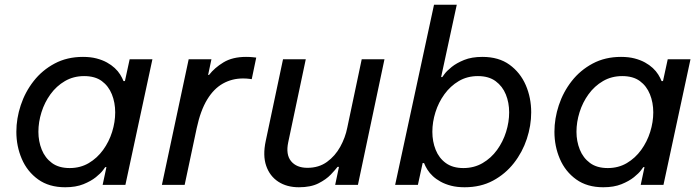

<svg xmlns="http://www.w3.org/2000/svg" viewBox="-20 -780 2949 810"><path d="M330 -540Q362 -540 387 -533.5Q412 -527 431 -516.5Q450 -506 464 -493Q478 -480 487 -465.5Q496 -451 501 -438H507L527 -530H623L509 0H413L429 -75H424Q424 -75 414.5 -62Q405 -49 384.5 -32.5Q364 -16 332 -3Q300 10 255 10Q187 10 141 -23Q95 -56 72 -109.5Q49 -163 49 -224Q49 -280 67.5 -336Q86 -392 122 -438Q158 -484 210.5 -512Q263 -540 330 -540ZM335 -459Q290 -459 254 -438Q218 -417 193 -382.5Q168 -348 155 -306.5Q142 -265 142 -224Q142 -184 156 -149Q170 -114 199 -92.5Q228 -71 274 -71Q319 -71 354.5 -92Q390 -113 415 -147.5Q440 -182 453 -223.5Q466 -265 466 -306Q466 -347 452 -382Q438 -417 409.5 -438Q381 -459 335 -459Z M759 0H663L776 -530H872L858 -464H862Q885 -494 923 -517Q961 -540 1018 -540Q1035 -540 1048 -538.5Q1061 -537 1061 -537L1042 -446Q1042 -446 1031 -447.5Q1020 -449 1005 -449Q959 -449 920.5 -427.5Q882 -406 854 -360Q826 -314 810 -240Z M1241 10Q1190 10 1154 -13.5Q1118 -37 1103 -80.5Q1088 -124 1101 -185L1174 -530H1270L1196 -180Q1185 -128 1208 -100Q1231 -72 1277 -72Q1325 -72 1359.5 -97Q1394 -122 1415.5 -161Q1437 -200 1445 -241L1506 -530H1602L1490 0H1394L1410 -76H1404Q1395 -64 1375.5 -43.5Q1356 -23 1323.5 -6.5Q1291 10 1241 10Z M1940 10Q1908 10 1883 3.5Q1858 -3 1839 -13.5Q1820 -24 1806 -37Q1792 -50 1783 -64.5Q1774 -79 1769 -92H1763L1743 0H1647L1811 -760H1907L1841 -455H1846Q1846 -455 1855.5 -468Q1865 -481 1885.5 -497.5Q1906 -514 1938 -527Q1970 -540 2015 -540Q2084 -540 2129.5 -507Q2175 -474 2198 -421Q2221 -368 2221 -306Q2221 -250 2202.5 -194Q2184 -138 2148 -92Q2112 -46 2060 -18Q2008 10 1940 10ZM1935 -71Q1980 -71 2016 -92Q2052 -113 2077 -147.5Q2102 -182 2115 -223.5Q2128 -265 2128 -306Q2128 -347 2114 -381.5Q2100 -416 2071 -437.5Q2042 -459 1996 -459Q1951 -459 1915.5 -438Q1880 -417 1855 -382.5Q1830 -348 1817 -306.5Q1804 -265 1804 -224Q1804 -183 1818 -148Q1832 -113 1861 -92Q1890 -71 1935 -71Z M2600 -540Q2632 -540 2657 -533.5Q2682 -527 2701 -516.5Q2720 -506 2734 -493Q2748 -480 2757 -465.5Q2766 -451 2771 -438H2777L2797 -530H2893L2779 0H2683L2699 -75H2694Q2694 -75 2684.5 -62Q2675 -49 2654.5 -32.5Q2634 -16 2602 -3Q2570 10 2525 10Q2457 10 2411 -23Q2365 -56 2342 -109.5Q2319 -163 2319 -224Q2319 -280 2337.5 -336Q2356 -392 2392 -438Q2428 -484 2480.5 -512Q2533 -540 2600 -540ZM2605 -459Q2560 -459 2524 -438Q2488 -417 2463 -382.5Q2438 -348 2425 -306.5Q2412 -265 2412 -224Q2412 -184 2426 -149Q2440 -114 2469 -92.5Q2498 -71 2544 -71Q2589 -71 2624.5 -92Q2660 -113 2685 -147.5Q2710 -182 2723 -223.5Q2736 -265 2736 -306Q2736 -347 2722 -382Q2708 -417 2679.5 -438Q2651 -459 2605 -459Z"/></svg>

Font: Be Vietnam Pro Variable Thin
Style: Italic
Weight: 100
Italic angle: -12°
Designer: Lam Bao, Tony Le, Vietanh Nguyen
Foundry: Yellow Type Foundry
Version: Version 1.002